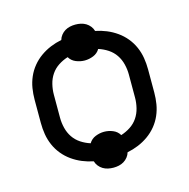

<svg xmlns="http://www.w3.org/2000/svg" viewBox="-94 -661 788 801"><g transform="rotate(-15 300.0 -260.0)"><path d="M300 49Q288 49 276.5 46.5Q265 44 255 38Q245 32 237.5 22.5Q230 13 227 2Q202 -3 179 -12.5Q156 -22 135.5 -36.5Q115 -51 99 -70.5Q83 -90 73 -113Q63 -136 59 -160.5Q55 -185 55 -210V-310Q55 -335 59 -359.5Q63 -384 73 -407Q83 -430 99 -449.5Q115 -469 135.5 -483.5Q156 -498 179 -507.5Q202 -517 227 -522Q230 -533 237.5 -542.5Q245 -552 255 -558Q265 -564 276.5 -566.5Q288 -569 300 -569Q312 -569 323.5 -566.5Q335 -564 345 -558Q355 -552 362.5 -542.5Q370 -533 373 -522Q398 -517 421 -507.5Q444 -498 464.5 -483.5Q485 -469 501 -449.5Q517 -430 527 -407Q537 -384 541 -359.5Q545 -335 545 -310V-210Q545 -185 541 -160.5Q537 -136 527 -113Q517 -90 501 -70.5Q485 -51 464.5 -36.5Q444 -22 421 -12.5Q398 -3 373 2Q370 13 362.5 22.5Q355 32 345 38Q335 44 323.5 46.5Q312 49 300 49ZM366 -74Q388 -81 407 -93.5Q426 -106 438.5 -124.5Q451 -143 456.5 -165.5Q462 -188 462 -210V-310Q462 -332 456.5 -354.5Q451 -377 438.5 -395.5Q426 -414 407 -426.5Q388 -439 366 -446Q356 -429 337.5 -421.5Q319 -414 300 -414Q281 -414 262.5 -421.5Q244 -429 234 -446Q212 -439 193 -426.5Q174 -414 161.5 -395.5Q149 -377 143.5 -354.5Q138 -332 138 -310V-210Q138 -188 143.5 -165.5Q149 -143 161.5 -124.5Q174 -106 193 -93.5Q212 -81 234 -74Q244 -91 262.5 -98.5Q281 -106 300 -106Q319 -106 337.5 -98.5Q356 -91 366 -74Z"/></g></svg>

Font: R Plex Mono
Style: Regular
Weight: 400
Monospace: yes
Designer: Belleve Invis
Foundry: Belleve Invis
Version: Version 31.8.0